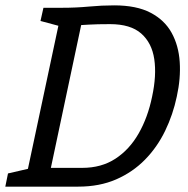

<svg xmlns="http://www.w3.org/2000/svg" viewBox="-63 -696 702 716"><path d="M27 0 169 -667Q220.5 -667 268.5 -671.5Q316.5 -676 362.7 -676Q446.2 -676 498.6 -648.5Q551 -621 577.1 -573.5Q603.2 -526 607.2 -465Q611.3 -404 596.3 -336Q582.3 -269 552.8 -208Q523.2 -147 477.6 -100.5Q432 -54 370.1 -27Q308.2 0 228.7 0ZM126.7 -70Q126.7 -70 145.2 -70Q163.7 -70 190.8 -70Q217.8 -70 243.7 -70Q315 -70 367.2 -104Q419.5 -138 453.9 -198Q488.3 -258 504.3 -336Q521.3 -415 512.3 -475.5Q503.3 -536 463.6 -571Q423.8 -606 347.5 -606Q297.7 -606 268.7 -604.2Q239.7 -602.5 239.7 -602.5ZM99 -667H179L168.5 -596.2L88 -617.8ZM-43.2 0 -33.2 -49.2 57 -70 36.8 0Z"/></svg>

Font: Epunda Slab Light
Style: Italic
Weight: 300
Italic angle: -12°
Designer: Simon Atzbach
Foundry: typofactur
Version: Version 1.102